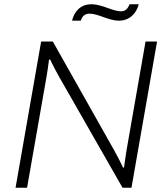

<svg xmlns="http://www.w3.org/2000/svg" viewBox="-20 -881 780 901"><path d="M318 -784H359C364 -800 375 -817 400 -817C441 -817 490 -784 538 -784C587 -784 620 -817 631 -861H588C582 -846 572 -828 549 -828C507 -828 460 -861 409 -861C358 -861 329 -828 318 -784ZM53 0H107L198 -519C202 -543 207 -575 210 -601L215 -602C226 -578 249 -535 259 -518L555 0H597L717 -686H663L574 -177C568 -143 566 -119 562 -95L558 -94C547 -118 526 -157 515 -177L228 -686H173Z"/></svg>

Font: Archivo Thin
Style: Italic
Weight: 100
Italic angle: -10°
Designer: Hector Gatti
Foundry: Omnibus-Type
Version: Version 2.001